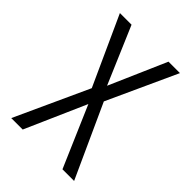

<svg xmlns="http://www.w3.org/2000/svg" viewBox="-166 -604 676 676"><g transform="rotate(45 172.0 -266.0)"><path d="M142 -275 25 -532H83L174 -319L267 -532H324L205 -272L329 0H271L173 -227L73 0H16Z"/></g></svg>

Font: Noto Sans Sinhala UI ExtraCondensed Light
Style: Regular
Weight: 300
Width: 2
Designer: Jelle Bosma - Monotype Design Team
Foundry: Monotype Imaging Inc.
Version: Version 2.006; ttfautohint (v1.8.4.7-5d5b)